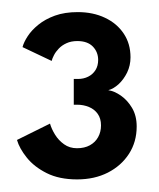

<svg xmlns="http://www.w3.org/2000/svg" viewBox="-20 -691 258 311"><path d="M16.5 -614.7Q18.5 -622.6 24.9 -632.4Q31.2 -642.1 42.2 -651Q53.1 -659.9 69 -665.7Q84.9 -671.4 105.9 -671.4Q130.8 -671.4 150.1 -662.2Q169.4 -653.1 180.4 -636.6Q191.4 -620.2 191.4 -598.2Q191.4 -584.9 185.9 -573.5Q180.3 -562.2 172.1 -554.6Q163.8 -547.1 155.4 -544.9Q165.1 -543.5 175.7 -536.2Q186.4 -528.8 193.9 -516.2Q201.4 -503.6 201.4 -486.1Q201.4 -461.2 188.9 -441.8Q176.4 -422.5 154.7 -411.4Q133 -400.4 104.9 -400.4Q75.9 -400.4 55.6 -410.6Q35.3 -420.8 23.4 -435.7Q11.5 -450.5 7.5 -464.3L61 -490.8Q63.4 -482.3 69.1 -473Q74.8 -463.7 83.8 -457.3Q92.7 -450.9 104.7 -450.9Q116.9 -450.9 125.6 -455.7Q134.3 -460.5 138.9 -468.8Q143.6 -477.2 143.6 -487.9Q143.6 -499.2 138.2 -506.7Q132.9 -514.1 124.1 -517.7Q115.2 -521.4 104.7 -521.4H99.5V-563.1H106.3Q115.4 -563.1 122.8 -566.8Q130.3 -570.5 134.7 -577.5Q139 -584.4 139 -593.9Q139 -606.7 130.4 -615.6Q121.7 -624.5 105.3 -624.5Q95.2 -624.5 87.7 -621Q80.2 -617.6 75.2 -612.3Q70.2 -607.1 67.4 -601.6Q64.6 -596.2 63.7 -592.3Z"/></svg>

Font: League Spartan Extralight
Style: Regular
Weight: 200
Foundry: The League of Moveable Type
Version: Version 2.300; ttfautohint (v1.8.3)